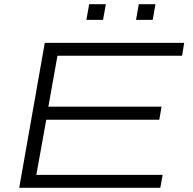

<svg xmlns="http://www.w3.org/2000/svg" viewBox="-20 -889 912 909"><path d="M71 0 192 -686H852L842 -625H252L209 -384H745L734 -322H199L152 -61H750L739 0ZM389 -795 402 -869H481L468 -795ZM624 -795 637 -869H716L703 -795Z"/></svg>

Font: Archivo Expanded ExtraLight
Style: Italic
Weight: 250
Width: 7
Italic angle: -10°
Designer: Hector Gatti
Foundry: Omnibus-Type
Version: Version 2.001